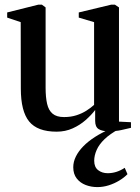

<svg xmlns="http://www.w3.org/2000/svg" viewBox="-20 -540 586 802"><path d="M434 8.5Q407.5 8.5 392.5 -0.5Q377.5 -9.5 377.5 -35V-80.5Q361.5 -59.5 337.8 -38.5Q314 -17.5 283.5 -3.8Q253 10 216.5 10Q136.5 10 101.8 -32.5Q67 -75 67 -170L66.5 -447.5L10 -466.5V-488L140 -520.5H155L170.5 -509V-173.5Q170.5 -133.5 176.8 -106.2Q183 -79 199.8 -65Q216.5 -51 247.5 -51Q276 -51 299.2 -58.5Q322.5 -66 341 -77.8Q359.5 -89.5 373 -102V-447.5L309 -466.5V-488L444.5 -520.5H460L477 -509V-32L527 -29.5V-6Q510 -2 487 3.2Q464 8.5 434 8.5ZM386.5 241.5Q361 241.5 338 232.8Q315 224 300.5 205.5Q286 187 286 158.5Q286 136 296.8 114Q307.5 92 327.8 71.2Q348 50.5 376.5 32.2Q405 14 439.5 -1L457 -5L477 -1Q440 19 417 41Q394 63 383.8 86.2Q373.5 109.5 373.5 131.5Q373.5 158 390 170.8Q406.5 183.5 430 183.5Q448 183.5 465.8 178Q483.5 172.5 501 161L512.5 187.5Q498.5 202 478.2 214.2Q458 226.5 434.5 234Q411 241.5 386.5 241.5Z"/></svg>

Font: Merriweather 120pt Medium
Style: Regular
Weight: 500
Version: Version 2.100